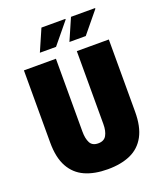

<svg xmlns="http://www.w3.org/2000/svg" viewBox="-160 -989 937 1105"><g transform="rotate(-20 308.0 -436.5)"><path d="M308 12Q227 12 169 -14Q111 -40 79.5 -97Q48 -154 48 -246V-688H244V-241Q244 -199 257.5 -173Q271 -147 307 -147Q343 -147 357.5 -173Q372 -199 372 -241V-688H568V-246Q568 -154 537 -97Q506 -40 448 -14Q390 12 308 12ZM350 -752 408 -885H555L556 -881L450 -752ZM169 -752 227 -885H373L374 -881L268 -752Z"/></g></svg>

Font: Archivo Condensed Black
Style: Regular
Weight: 900
Width: 3
Designer: Hector Gatti
Foundry: Omnibus-Type
Version: Version 2.001